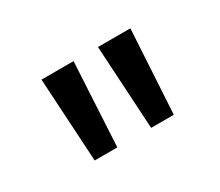

<svg xmlns="http://www.w3.org/2000/svg" viewBox="-59 -863 546 477"><g transform="rotate(-30 214.5 -625.0)"><path d="M101 -505H166L179 -745H87ZM263 -505H328L342 -745H249Z"/></g></svg>

Font: Plus Jakarta Sans Medium
Style: Regular
Weight: 500
Designer: Gumpita Rahayu
Foundry: Tokotype
Version: Version 2.004; ttfautohint (v1.8.3)